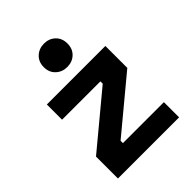

<svg xmlns="http://www.w3.org/2000/svg" viewBox="-205 -821 928 928"><g transform="rotate(-45 259.0 -357.0)"><path d="M470 0H52V-150L324 -376V-392H62V-496H462V-346L190 -120V-104H470ZM260 -554Q226 -554 202.5 -576Q179 -598 179 -634Q179 -670 202.5 -692Q226 -714 260 -714Q295 -714 318 -692Q341 -670 341 -634Q341 -598 318 -576Q295 -554 260 -554Z"/></g></svg>

Font: Space Grotesk Variable Light
Style: Regular
Weight: 300
Designer: Florian Karsten
Foundry: Florian Karsten
Version: Version 2.000